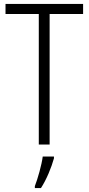

<svg xmlns="http://www.w3.org/2000/svg" viewBox="-20 -734 450 975"><path d="M232 0V-663H402V-714H8V-663H177V0ZM254 70V61H197C192 102 171 176 157 211V221H188C216 178 241 117 254 70Z"/></svg>

Font: Noto Sans Devanagari Condensed Light
Style: Regular
Weight: 300
Width: 3
Designer: Jelle Bosma - Monotype Design Team
Foundry: Monotype Imaging Inc.
Version: Version 2.004